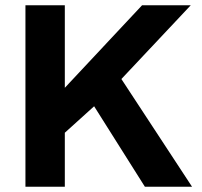

<svg xmlns="http://www.w3.org/2000/svg" viewBox="-20 -706 765 726"><path d="M76.2 0V-686H225.1V-374L517.1 -686H701.2L439 -407.2L706.1 0H527.8L335.9 -304.2L225.1 -204.1V0Z"/></svg>

Font: Archivo
Style: Bold
Weight: 700
Designer: Hector Gatti
Foundry: Omnibus-Type
Version: Version 2.001